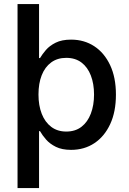

<svg xmlns="http://www.w3.org/2000/svg" viewBox="-20 -748 651 972"><path d="M339.8 10.7Q293.9 10.7 262.9 -4.6Q231.9 -20 212.9 -42Q193.8 -64 182.6 -84H177.7V204.1H68.8V-727.5H177.7V-454.1H182.6Q193.8 -473.1 212.4 -494.9Q231 -516.6 262 -532Q293 -547.4 339.8 -547.4Q405.8 -547.4 456.8 -514.2Q507.8 -481 537.4 -418.5Q566.9 -356 566.9 -269Q566.9 -182.1 537.8 -119.6Q508.8 -57.1 457.8 -23.2Q406.7 10.7 339.8 10.7ZM315.4 -82Q361.3 -82 392.6 -106.2Q423.8 -130.4 439.9 -172.9Q456.1 -215.3 456.1 -269.5Q456.1 -323.7 439.9 -365.7Q423.8 -407.7 392.6 -431.4Q361.3 -455.1 315.4 -455.1Q270.5 -455.1 239 -431.9Q207.5 -408.7 191.2 -367.2Q174.8 -325.7 174.8 -269.5Q174.8 -213.9 191.4 -171.6Q208 -129.4 239.5 -105.7Q271 -82 315.4 -82Z"/></svg>

Font: V-Inter
Style: Medium-500
Weight: 500
Designer: Rasmus Andersson
Foundry: rsms
Version: Version 4.000;git-4146feb